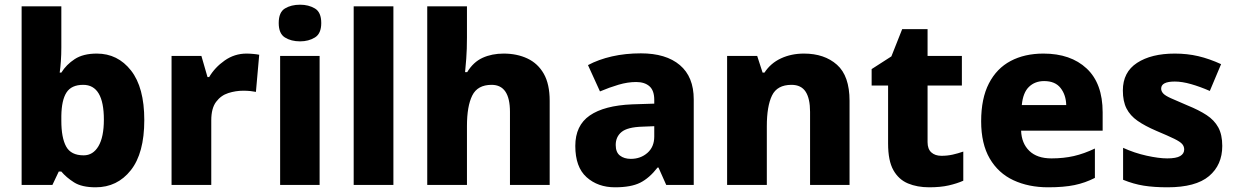

<svg xmlns="http://www.w3.org/2000/svg" viewBox="-20 -787 5260 817"><path d="M241 -585Q241 -555 239 -526.5Q237 -498 234 -478H241Q262 -512 298 -535.5Q334 -559 392 -559Q481 -559 537.5 -487Q594 -415 594 -276Q594 -135 536.5 -62.5Q479 10 387 10Q328 10 295 -11Q262 -32 241 -57H230L203 0H72V-760H241ZM334 -426Q284 -426 263 -393.5Q242 -361 241 -294V-273Q241 -201 261.5 -163.5Q282 -126 336 -126Q376 -126 399 -165Q422 -204 422 -278Q422 -426 334 -426Z M1029 -559Q1042 -559 1058 -557.5Q1074 -556 1083 -554L1069 -396Q1060 -398 1046 -399.5Q1032 -401 1015 -401Q983 -401 951.5 -391Q920 -381 899.5 -353.5Q879 -326 879 -275V0H710V-549H837L863 -459H870Q894 -500 936 -529.5Q978 -559 1029 -559Z M1257 -767Q1293 -767 1320 -751Q1347 -735 1347 -689Q1347 -644 1320 -627.5Q1293 -611 1257 -611Q1219 -611 1192.5 -627.5Q1166 -644 1166 -689Q1166 -735 1192.5 -751Q1219 -767 1257 -767ZM1340 -549V0H1172V-549Z M1654 0H1485V-760H1654Z M1967 -627Q1967 -577 1964 -537.5Q1961 -498 1959 -480H1968Q1994 -523 2033.5 -541Q2073 -559 2123 -559Q2180 -559 2224.5 -538Q2269 -517 2294 -473Q2319 -429 2319 -358V0H2150V-311Q2150 -426 2072 -426Q2012 -426 1989.5 -380.5Q1967 -335 1967 -251V0H1798V-760H1967Z M2707 -560Q2814 -560 2873 -510Q2932 -460 2932 -364V0H2815L2782 -74H2778Q2743 -29 2704 -9.5Q2665 10 2597 10Q2524 10 2476 -33Q2428 -76 2428 -166Q2428 -253 2489.5 -295.5Q2551 -338 2670 -343L2764 -346V-362Q2764 -402 2743.5 -420Q2723 -438 2687 -438Q2651 -438 2612 -426.5Q2573 -415 2533 -398L2482 -510Q2527 -534 2584 -547Q2641 -560 2707 -560ZM2713 -248Q2650 -246 2625 -225.5Q2600 -205 2600 -170Q2600 -139 2618 -125Q2636 -111 2664 -111Q2706 -111 2735 -136.5Q2764 -162 2764 -206V-250Z M3401 -559Q3488 -559 3541.5 -511.5Q3595 -464 3595 -358V0H3427V-311Q3427 -368 3408 -397Q3389 -426 3348 -426Q3287 -426 3265 -380.5Q3243 -335 3243 -250V0H3074V-549H3202L3225 -478H3233Q3259 -518 3303 -538.5Q3347 -559 3401 -559Z M3986 -124Q4011 -124 4033.5 -129Q4056 -134 4079 -142V-18Q4052 -6 4017 2Q3982 10 3934 10Q3883 10 3843.5 -6.5Q3804 -23 3781.5 -63Q3759 -103 3759 -176V-423H3689V-493L3773 -547L3819 -663H3927V-549H4073V-423H3927V-182Q3927 -153 3943 -138.5Q3959 -124 3986 -124Z M4420 -559Q4536 -559 4604 -495.5Q4672 -432 4672 -309V-231H4325Q4327 -177 4360 -145Q4393 -113 4454 -113Q4506 -113 4549.5 -123Q4593 -133 4639 -155V-30Q4598 -9 4552.5 0.5Q4507 10 4440 10Q4357 10 4292.5 -20Q4228 -50 4191.5 -112.5Q4155 -175 4155 -271Q4155 -368 4188 -432Q4221 -496 4280.5 -527.5Q4340 -559 4420 -559ZM4423 -442Q4384 -442 4358.5 -417.5Q4333 -393 4328 -340H4517Q4516 -383 4493 -412.5Q4470 -442 4423 -442Z M5181 -166Q5181 -85 5124.5 -37.5Q5068 10 4948 10Q4890 10 4846.5 3Q4803 -4 4759 -22V-158Q4807 -136 4859 -124.5Q4911 -113 4947 -113Q4985 -113 5002 -123Q5019 -133 5019 -151Q5019 -164 5010.5 -174Q5002 -184 4976.5 -196.5Q4951 -209 4901 -230Q4852 -251 4820.5 -273Q4789 -295 4773.5 -325.5Q4758 -356 4758 -402Q4758 -480 4818.5 -519.5Q4879 -559 4979 -559Q5032 -559 5079 -548Q5126 -537 5176 -514L5128 -400Q5087 -418 5048.5 -429Q5010 -440 4979 -440Q4921 -440 4921 -410Q4921 -399 4929.5 -389.5Q4938 -380 4962.5 -369Q4987 -358 5034 -338Q5081 -319 5114 -297.5Q5147 -276 5164 -245Q5181 -214 5181 -166Z"/></svg>

Font: Noto Sans Sinhala UI ExtraBold
Style: Regular
Weight: 800
Designer: Jelle Bosma - Monotype Design Team
Foundry: Monotype Imaging Inc.
Version: Version 2.006; ttfautohint (v1.8.4.7-5d5b)